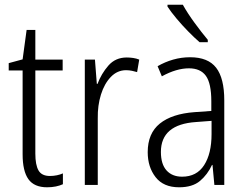

<svg xmlns="http://www.w3.org/2000/svg" viewBox="-20 -785 1043 815"><path d="M192 -38Q207 -38 221.5 -41Q236 -44 247 -49V-3Q234 3 217 6.5Q200 10 180 10Q125 10 100.5 -24.5Q76 -59 76 -130V-486H17V-517L76 -533L93 -658H130V-532H246V-486H130V-133Q130 -85 143.5 -61.5Q157 -38 192 -38Z M518 -541Q531 -541 545 -539Q559 -537 571 -532L562 -479Q552 -482 540 -484.5Q528 -487 515 -487Q478 -487 450.5 -458.5Q423 -430 408.5 -383.5Q394 -337 395 -282V0H340V-532H383L391 -429H394Q410 -472 440 -506.5Q470 -541 518 -541Z M787 -542Q863 -542 897.5 -497.5Q932 -453 932 -359V0H890L882 -85H880Q861 -44 829 -17Q797 10 740 10Q674 10 640.5 -33Q607 -76 607 -139Q607 -219 658.5 -260.5Q710 -302 806 -309L877 -314V-355Q877 -431 854 -463Q831 -495 782 -495Q729 -495 667 -461L649 -504Q680 -522 715 -532Q750 -542 787 -542ZM812 -267Q663 -257 663 -140Q663 -88 687 -61.5Q711 -35 753 -35Q815 -35 846.5 -84Q878 -133 878 -216V-272ZM756 -765Q776 -729 806 -688Q836 -647 862 -616V-606H827Q805 -625 779 -651.5Q753 -678 729.5 -706Q706 -734 691 -757V-765Z"/></svg>

Font: Noto Sans Myanmar UI Condensed Light
Style: Regular
Weight: 300
Width: 3
Designer: Monotype Design Team
Foundry: Monotype Imaging Inc.
Version: Version 2.103; ttfautohint (v1.8.4.7-5d5b)